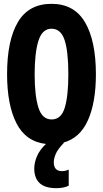

<svg xmlns="http://www.w3.org/2000/svg" viewBox="-20 -746 540 1003"><path d="M274 237Q313 237 339 224V140Q322 148 304 148Q261 148 261 102Q261 82 271.5 57.5Q282 33 314 0L311 -1Q398 -25 439.5 -118Q481 -211 481 -358Q481 -532 424.5 -629Q368 -726 249 -726Q130 -726 73.5 -630.5Q17 -535 17 -359Q17 -198 66 -102Q115 -6 220 6Q188 36 173.5 69.5Q159 103 159 134Q159 237 274 237ZM161 -358Q161 -471 181 -533.5Q201 -596 249 -596Q298 -596 317.5 -536.5Q337 -477 337 -358Q337 -246 318.5 -184Q300 -122 250 -122Q200 -122 180.5 -184.5Q161 -247 161 -358Z"/></svg>

Font: Noto Sans Mono UI Condensed ExtraBold
Style: Regular
Weight: 800
Width: 3
Designer: Monotype Design team
Foundry: Monotype Imaging Inc.
Version: 1.000